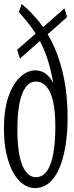

<svg xmlns="http://www.w3.org/2000/svg" viewBox="-24 -847 368 956"><path d="M148.4 89.4Q119.1 89.4 91.6 70.1Q64 50.8 42.7 13.7Q21.5 -23.4 8.5 -79.1Q-4.4 -134.8 -4.4 -207.5Q-4.4 -300.8 17.8 -365Q40 -429.2 75.9 -462.9Q111.8 -496.6 150.9 -496.6Q177.7 -496.6 198.5 -483.4Q219.2 -470.2 235.1 -444.3Q251 -418.5 259.8 -379.9L250 -372.6Q240.7 -448.2 225.8 -506.6Q210.9 -564.9 189.7 -612.1Q168.5 -659.2 139.2 -701.2Q109.9 -743.2 69.8 -786.6L84 -826.7Q133.3 -786.6 175 -733.4Q216.8 -680.2 247.6 -609.6Q278.3 -539.1 295.4 -452.9Q312.5 -366.7 312.5 -262.7Q312.5 -181.2 301.3 -116Q290 -50.8 269.3 -4.6Q248.5 41.5 218.5 65.4Q188.5 89.4 148.4 89.4ZM154.8 35.2Q188 35.2 209.5 5.1Q231 -24.9 241.2 -81.5Q251.5 -138.2 251.5 -217.3Q251.5 -293 240.2 -342.3Q229 -391.6 207 -416.3Q185.1 -440.9 154.8 -440.9Q125 -440.9 104.2 -413.3Q83.5 -385.7 73 -332.5Q62.5 -279.3 62.5 -200.7Q62.5 -124 73.2 -71.3Q84 -18.6 105.2 8.3Q126.5 35.2 154.8 35.2ZM75.2 -555.2 61.5 -599.1 297.4 -805.7 310.1 -761.7Z"/></svg>

Font: Scarab Serif
Style: Condensed
Weight: 400
Designer: John Roberts
Foundry: Scarab
Version: 1.0